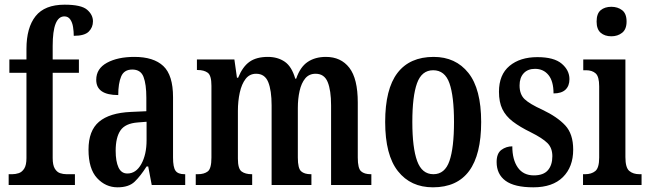

<svg xmlns="http://www.w3.org/2000/svg" viewBox="-20 -790 2774 820"><path d="M17 0V-46H33Q46 -46 60 -50.5Q74 -55 83.5 -70Q93 -85 93 -115V-479H20V-536H93V-581Q93 -672 132 -721Q171 -770 256 -770Q327 -770 352 -748.5Q377 -727 377 -699Q377 -673 359 -655Q341 -637 295 -637Q295 -655 292 -674.5Q289 -694 280 -707Q271 -720 255 -720Q205 -720 205 -594V-536H317V-479H205V-115Q205 -85 214 -70Q223 -55 236.5 -50.5Q250 -46 264 -46H300V0Z M482 10Q431 10 394.5 -29.5Q358 -69 358 -151Q358 -232 403 -270Q448 -308 539 -312L605 -315V-373Q605 -430 593 -461.5Q581 -493 545 -493Q510 -493 497.5 -463.5Q485 -434 485 -384Q391 -384 391 -449Q391 -497 437 -522Q483 -547 554 -547Q636 -547 677.5 -508Q719 -469 719 -375V-117Q719 -76 729.5 -61Q740 -46 768 -46H771V0H628L613 -79H606Q580 -38 555 -14Q530 10 482 10ZM524 -49Q561 -49 583.5 -89.5Q606 -130 606 -191V-270L568 -267Q515 -263 494.5 -233Q474 -203 474 -146Q474 -101 486 -75Q498 -49 524 -49Z M816 0V-46H825Q852 -46 867.5 -58Q883 -70 883 -117V-424Q883 -468 867 -479.5Q851 -491 824 -491H821V-536H981L992 -458H997Q1016 -505 1045.5 -526Q1075 -547 1124 -547Q1166 -547 1196 -526.5Q1226 -506 1241 -454H1245Q1262 -504 1294 -525.5Q1326 -547 1372 -547Q1436 -547 1472 -500.5Q1508 -454 1508 -352V-117Q1508 -71 1522 -58.5Q1536 -46 1563 -46H1566V0H1394V-340Q1394 -404 1379.5 -439.5Q1365 -475 1328 -475Q1300 -475 1283.5 -455Q1267 -435 1259.5 -401.5Q1252 -368 1252 -329V-117Q1252 -71 1266 -58.5Q1280 -46 1307 -46H1310V0H1140V-340Q1140 -404 1125.5 -439.5Q1111 -475 1074 -475Q1046 -475 1029 -453Q1012 -431 1004 -394.5Q996 -358 996 -316V-112Q996 -69 1012 -57.5Q1028 -46 1055 -46H1057V0Z M1829 10Q1734 10 1679.5 -59Q1625 -128 1625 -269Q1625 -410 1677.5 -478.5Q1730 -547 1832 -547Q1926 -547 1980.5 -478.5Q2035 -410 2035 -269Q2035 10 1829 10ZM1831 -46Q1880 -46 1899.5 -102.5Q1919 -159 1919 -269Q1919 -379 1899.5 -434.5Q1880 -490 1830 -490Q1781 -490 1761 -434.5Q1741 -379 1741 -269Q1741 -159 1761.5 -102.5Q1782 -46 1831 -46Z M2258 10Q2177 10 2139 -18Q2101 -46 2101 -98Q2101 -135 2121.5 -150Q2142 -165 2168 -165Q2168 -108 2191.5 -74.5Q2215 -41 2260 -41Q2301 -41 2320 -63Q2339 -85 2339 -123Q2339 -158 2318 -179Q2297 -200 2247 -225Q2200 -248 2170 -271Q2140 -294 2125.5 -324Q2111 -354 2111 -398Q2111 -471 2156 -508.5Q2201 -546 2275 -546Q2346 -546 2379 -518Q2412 -490 2412 -452Q2412 -423 2395 -407Q2378 -391 2344 -391Q2344 -443 2322.5 -469.5Q2301 -496 2265 -496Q2234 -496 2216.5 -477Q2199 -458 2199 -425Q2199 -387 2220.5 -366.5Q2242 -346 2297 -321Q2360 -291 2394 -254.5Q2428 -218 2428 -151Q2428 -77 2384 -33.5Q2340 10 2258 10Z M2591 -635Q2563 -635 2545.5 -650Q2528 -665 2528 -698Q2528 -732 2545.5 -746.5Q2563 -761 2591 -761Q2618 -761 2637 -746.5Q2656 -732 2656 -698Q2656 -665 2637 -650Q2618 -635 2591 -635ZM2470 0V-46H2479Q2506 -46 2522.5 -59.5Q2539 -73 2539 -117V-421Q2539 -463 2524 -476.5Q2509 -490 2483 -490H2471V-536H2651V-119Q2651 -74 2667.5 -60Q2684 -46 2711 -46H2720V0Z"/></svg>

Font: Noto Serif Bengali ExtraCondensed SemiBold
Style: Regular
Weight: 600
Width: 2
Designer: Juan Bruce, Universal Thirst, Indian Type Foundry and the Monotype Design Team.
Foundry: Monotype Imaging Inc.
Version: Version 2.003; ttfautohint (v1.8.4.7-5d5b)